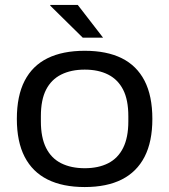

<svg xmlns="http://www.w3.org/2000/svg" viewBox="-20 -743 684 775"><path d="M322 12Q233 12 172 -18.5Q111 -49 79.5 -110Q48 -171 48 -263Q48 -356 79.5 -417Q111 -478 172 -508Q233 -538 322 -538Q411 -538 471.5 -508Q532 -478 563.5 -417Q595 -356 595 -263Q595 -171 563.5 -110Q532 -49 471.5 -18.5Q411 12 322 12ZM322 -64Q377 -64 416.5 -84Q456 -104 477 -146Q498 -188 498 -253V-274Q498 -340 477 -381Q456 -422 416.5 -442Q377 -462 322 -462Q267 -462 227 -442Q187 -422 166 -381Q145 -340 145 -274V-253Q145 -188 166 -146Q187 -104 227 -84Q267 -64 322 -64ZM396 -591H314L183 -720V-723H294Z"/></svg>

Font: Archivo SemiExpanded
Style: Regular
Weight: 400
Width: 6
Designer: Hector Gatti
Foundry: Omnibus-Type
Version: Version 2.001